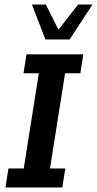

<svg xmlns="http://www.w3.org/2000/svg" viewBox="-20 -821 425 841"><path d="M4 0 17 -83H84L150 -500H83L96 -583H345L332 -500H265L199 -83H266L253 0ZM179 -648 120 -801H181L236 -691L322 -801H385L285 -648Z"/></svg>

Font: Rokkitt SemiBold
Style: Italic
Weight: 600
Italic angle: -9°
Designer: Vernon Adams
Foundry: Vernon Adams
Version: Version 3.103